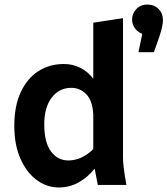

<svg xmlns="http://www.w3.org/2000/svg" viewBox="-20 -815 738 846"><path d="M43 -260Q43 -348 71.5 -409Q100 -470 149 -501.5Q198 -533 262 -533Q300 -533 333.5 -516.5Q367 -500 391 -468V-715L522 -735V-124Q522 -103 524 -86Q526 -69 529 -47L537 0H411L397 -72Q367 -34 327 -11.5Q287 11 239 11Q186 11 141.5 -22Q97 -55 70 -116Q43 -177 43 -260ZM175 -267Q175 -188 204.5 -148Q234 -108 281 -108Q340 -108 391 -158V-309Q388 -371 360.5 -399.5Q333 -428 294 -428Q241 -428 208 -385Q175 -342 175 -267ZM698 -726Q698 -700 681 -650L658 -585H590L607 -666Q586 -674 574 -691Q562 -708 562 -729Q562 -756 581 -775.5Q600 -795 629 -795Q659 -795 678.5 -775.5Q698 -756 698 -726Z"/></svg>

Font: Radio Canada SemiBold
Style: Regular
Weight: 600
Designer: Charles Daoud, Etienne Aubert Bonn, Alexandre Saumier Demers, Jacques Le Bailly
Foundry: Radio-Canada
Version: Version 2.104; ttfautohint (v1.8.4.7-5d5b);gftools[0.9.28.de